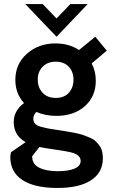

<svg xmlns="http://www.w3.org/2000/svg" viewBox="-20 -717 560 951"><path d="M265.5 214Q150.5 214 90.8 174.5Q31 135 31 61Q31 52 34.5 37L107 -13Q48 -46 48 -112.5Q48 -168.5 99 -206.5Q56 -253.5 56 -321Q56 -400.5 113.8 -451.2Q171.5 -502 255 -502Q320.5 -502 371.5 -469.5L452 -535L509 -466L434 -403Q454.5 -364.5 454.5 -317.5Q454.5 -239 400.2 -191Q346 -143 259 -143Q205 -143 160.5 -162.5Q145 -148.5 145 -129.5Q145 -104 169.8 -93.5Q194.5 -83 265.5 -73Q294.5 -68.5 312.2 -65.8Q330 -63 354.2 -58Q378.5 -53 393.2 -47.8Q408 -42.5 425.5 -35Q443 -27.5 453 -18Q463 -8.5 472.2 3.8Q481.5 16 485.5 31.8Q489.5 47.5 489.5 66.5Q489.5 137.5 431 175.8Q372.5 214 265.5 214ZM105 -697H191.5L260 -625.5L328.5 -697H414.5L260 -535ZM139.5 56.5Q139 61 140 65.5Q142 98 176.2 114.5Q210.5 131 267.5 131Q318 131 348.8 118.2Q379.5 105.5 379.5 80Q379.5 53 342 40.5Q319 33 237 21.5Q195 15.5 175.5 11ZM167 -323Q167 -283.5 190.8 -257.8Q214.5 -232 256.5 -232Q298 -232 321 -257.5Q344 -283 344 -322.5Q344 -362 320.2 -386.8Q296.5 -411.5 256.5 -411.5Q216 -411.5 191.5 -386.8Q167 -362 167 -323Z"/></svg>

Font: HK Grotesk SemiBold
Style: Regular
Weight: 600
Designer: Alfredo Marco Pradil
Foundry: Hanken Design Co.
Version: Version 3.001;FEAKit 1.0